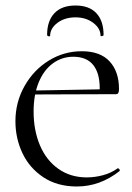

<svg xmlns="http://www.w3.org/2000/svg" viewBox="-20 -665 479 697"><path d="M36 -225Q36 -294 69 -352.5Q102 -411 157 -445Q212 -479 277 -479Q344 -479 378 -442Q412 -405 412 -342Q412 -332 409.5 -327.5Q407 -323 400 -323H341Q342 -331 342 -345Q342 -400 318 -429.5Q294 -459 246 -459Q205 -459 172 -435Q139 -411 120.5 -366Q102 -321 102 -260Q102 -192 125 -137.5Q148 -83 192 -52Q236 -21 295 -21Q324 -21 354 -29Q384 -37 407 -54H408Q411 -54 413.5 -50.5Q416 -47 414 -44Q343 12 259 12Q188 12 137.5 -21.5Q87 -55 61.5 -109Q36 -163 36 -225ZM81 -336 360 -341V-323L82 -322ZM159 -533Q156 -533 153.5 -534.5Q151 -536 151 -538Q151 -589 177.5 -617Q204 -645 254 -645Q304 -645 330 -617Q356 -589 356 -538Q356 -535 350.5 -534Q345 -533 345 -535Q345 -562 318.5 -582Q292 -602 254 -602Q215 -602 188.5 -582Q162 -562 162 -535Q162 -533 159 -533Z"/></svg>

Font: Cormorant Unicase
Style: Regular
Weight: 400
Designer: Christian Thalmann (Catharsis Fonts)
Foundry: Catharsis Fonts
Version: Version 4.000